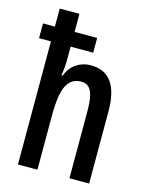

<svg xmlns="http://www.w3.org/2000/svg" viewBox="-115 -832 699 904"><g transform="rotate(15 234.5 -380.0)"><path d="M158 -760V-672H268V-600H158V-536Q158 -499 151 -459H157Q172 -498 203 -519Q234 -540 273 -540Q342 -540 375.5 -492.5Q409 -445 409 -353V0H313V-331Q313 -396 298 -425Q283 -454 249 -454Q201 -454 179 -410.5Q157 -367 157 -264V0H62V-600H4V-672H62V-760Z"/></g></svg>

Font: Noto Sans Ethiopic ExtraCondensed Medium
Style: Regular
Weight: 500
Width: 2
Designer: Monotype Design Team
Foundry: Monotype Imaging Inc.
Version: Version 2.102; ttfautohint (v1.8.4.7-5d5b)